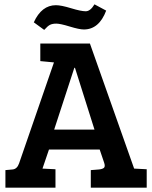

<svg xmlns="http://www.w3.org/2000/svg" viewBox="-20 -866 702 886"><path d="M68 -112 229 -578 166 -584V-665H395L599 -88H600L657 -85V0H399V-81L437 -84Q454 -86 460 -92Q466 -98 461 -114L440 -176H206L176 -88L236 -85V0H5V-81L38 -84Q59 -86 68 -112ZM323 -553 230 -268H416L326 -553ZM184 -728 136 -763Q172 -842 238 -842Q262 -842 308 -828Q354 -814 375.5 -814Q397 -814 416 -846L470 -817Q437 -730 367 -730Q346 -730 302 -743.5Q258 -757 240 -757Q222 -757 211 -751.5Q200 -746 184 -728Z"/></svg>

Font: Bree Serif
Style: Regular
Weight: 400
Designer: Veronika Burian, Jos Scaglione
Foundry: TypeTogether
Version: Version 1.002